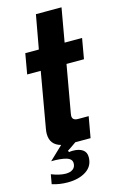

<svg xmlns="http://www.w3.org/2000/svg" viewBox="-143 -823 693 1094"><g transform="rotate(-15 203.0 -276.5)"><path d="M282 -444 233 -167Q231 -157 231 -151Q231 -124 265 -124H327L305 0H215Q180 25 162 36L166 45Q175 43 189 43Q225 43 246 57.5Q267 72 267 101Q267 154 224 182Q181 210 115 210Q66 210 23 196L33 140Q81 159 117 159Q144 159 159.5 147Q175 135 175 113Q175 87 142.5 77.5Q110 68 54 69L133 -6Q70 -23 70 -88Q70 -102 73 -118L130 -444H50L71 -564H151L187 -763H338L303 -564H406L385 -444Z"/></g></svg>

Font: Open Sauce Sans ExBold Italic
Style: Regular
Weight: 800
Italic angle: -10°
Designer: Alfredo Marco Pradil
Foundry: Creative Sauce Fz LLC
Version: Version 1.477